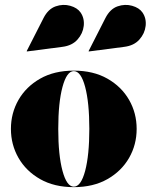

<svg xmlns="http://www.w3.org/2000/svg" viewBox="-20 -761 621 791"><path d="M492 -568 346 -549 345 -550.5 414.5 -687Q433.5 -724 464.2 -734.8Q495 -745.5 524.2 -737.2Q553.5 -729 567 -709.5Q583.5 -685.5 580 -654.2Q576.5 -623 554.2 -598Q532 -573 492 -568ZM237 -568 91 -549 90 -550.5 159.5 -687Q178.5 -724 209.2 -734.8Q240 -745.5 269.2 -737.2Q298.5 -729 312 -709.5Q328.5 -685.5 325 -654.2Q321.5 -623 299.2 -598Q277 -573 237 -568ZM25 -230Q25 -295 56.2 -349.5Q87.5 -404 145.5 -437Q203.5 -470 284 -470Q364.5 -470 422.5 -437Q480.5 -404 511.8 -349.5Q543 -295 543 -230Q543 -165 511.8 -110.5Q480.5 -56 422.5 -23Q364.5 10 284 10Q203.5 10 145.5 -23Q87.5 -56 56.2 -110.5Q25 -165 25 -230ZM220 -230Q220 -122 237.5 -57Q255 8 284 8Q313.5 8 330.8 -57Q348 -122 348 -230Q348 -338 330.8 -403Q313.5 -468 284 -468Q255 -468 237.5 -403Q220 -338 220 -230Z"/></svg>

Font: Bodoni* 96pt Fatface
Style: Regular
Weight: 900
Version: Version 2.3